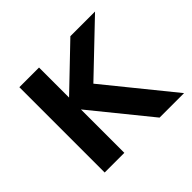

<svg xmlns="http://www.w3.org/2000/svg" viewBox="-118 -596 732 732"><g transform="rotate(-45 247.5 -230.0)"><path d="M65 -460V0H171V-234L361 0H493L274 -270L473 -460H340L171 -298V-460Z"/></g></svg>

Font: Jost Medium
Style: Regular
Weight: 500
Version: Version 3.710